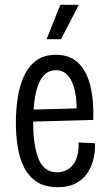

<svg xmlns="http://www.w3.org/2000/svg" viewBox="-20 -768 451 799"><path d="M220 11Q166 11 132 -12Q98 -35 79 -74Q60 -113 53 -160.5Q46 -208 46 -257Q46 -312 54 -363Q62 -414 81 -454Q100 -494 132 -517Q164 -540 213 -540Q271 -540 306 -506Q341 -472 356 -410.5Q371 -349 368 -269L118 -262V-260Q118 -162 140.5 -106.5Q163 -51 218 -51Q258 -51 283.5 -82Q309 -113 307 -175L375 -172Q377 -145 370.5 -113Q364 -81 347 -53Q330 -25 299 -7Q268 11 220 11ZM213 -476Q171 -476 148 -434Q125 -392 120 -312L299 -317Q298 -392 276 -434Q254 -476 213 -476ZM234 -605H174L231 -748H308Z"/></svg>

Font: Bricolage Grotesque 10pt Condensed Light
Style: Regular
Weight: 300
Width: 3
Designer: Mathieu Triay
Foundry: Atelier Triay
Version: Version 1.000; ttfautohint (v1.8.4.7-5d5b);gftools[0.9.32]